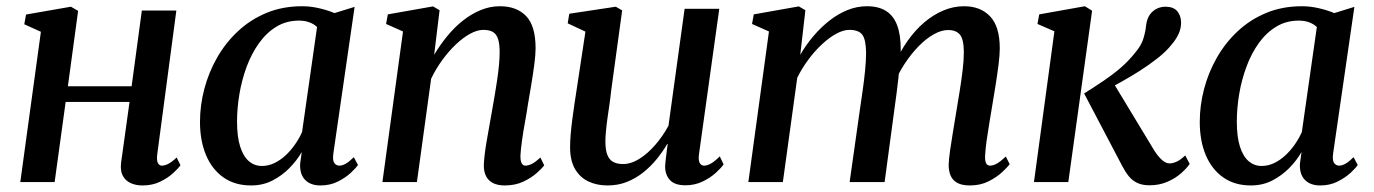

<svg xmlns="http://www.w3.org/2000/svg" viewBox="-20 -570 4300 601"><path d="M472 -85.5Q470 -67 474.5 -59.2Q479 -51.5 486.5 -51.5Q495.5 -51.5 506.5 -57Q517.5 -62.5 533 -77L545 -52.5Q538 -43 521.8 -28Q505.5 -13 481.2 -1.2Q457 10.5 426 10.5Q405 10.5 388.8 3Q372.5 -4.5 364.2 -20.2Q356 -36 359 -60.5L385.5 -251H185.5L151 0H43.5L108 -470.5L56 -494L61.5 -524.5L202 -549L224.5 -536L192.5 -300H392L424 -537H532Z M1023.5 -90Q1020.5 -68 1026.5 -59.8Q1032.5 -51.5 1042.5 -51.5Q1051.5 -51.5 1062.5 -57.8Q1073.5 -64 1087.5 -78L1100.5 -53.5Q1094.5 -44.5 1078.2 -29.2Q1062 -14 1037.8 -1.8Q1013.5 10.5 983 10.5Q952 10.5 935 -7Q918 -24.5 919.5 -57.5L924.5 -94Q909.5 -68 886.2 -44.2Q863 -20.5 833 -5Q803 10.5 766 10.5Q715 10.5 679.2 -14.8Q643.5 -40 624.8 -84.8Q606 -129.5 606 -188.5Q606 -240 619.5 -291.5Q633 -343 659.5 -389.5Q686 -436 724.8 -472.2Q763.5 -508.5 814 -529.5Q864.5 -550.5 926 -550.5Q952 -550.5 979 -544.2Q1006 -538 1027 -529L1090 -548.5ZM972.5 -485.5Q962.5 -495 948.2 -500.2Q934 -505.5 916 -505.5Q876.5 -505.5 845.2 -486.5Q814 -467.5 790.8 -435Q767.5 -402.5 752.2 -361.5Q737 -320.5 729.5 -276Q722 -231.5 722 -189Q722 -142 731.8 -111.2Q741.5 -80.5 759 -65.5Q776.5 -50.5 799.5 -50.5Q820 -50.5 838.8 -59.5Q857.5 -68.5 873.8 -83.5Q890 -98.5 903.2 -117.5Q916.5 -136.5 925.5 -156.5Z M1339 -398.5Q1357.5 -429.5 1380 -457Q1402.5 -484.5 1429 -505.5Q1455.5 -526.5 1484.8 -538.5Q1514 -550.5 1545 -550.5Q1597 -550.5 1626.8 -519.8Q1656.5 -489 1656.5 -419Q1656.5 -398.5 1652.5 -368.2Q1648.5 -338 1643 -305Q1637.5 -272 1632.5 -243Q1628.5 -216 1623 -186Q1617.5 -156 1613.8 -128.8Q1610 -101.5 1609 -82Q1609 -65.5 1613.2 -58.5Q1617.5 -51.5 1624.5 -51.5Q1634 -51.5 1645.2 -57.2Q1656.5 -63 1671.5 -77L1683.5 -52.5Q1677 -43.5 1660.2 -28.5Q1643.5 -13.5 1618.2 -1.5Q1593 10.5 1560 10.5Q1537.5 10.5 1522.8 2.8Q1508 -5 1501 -19.5Q1494 -34 1494.5 -54.5Q1495 -67 1497.2 -86.5Q1499.5 -106 1503.5 -129Q1507.5 -152 1511.8 -176Q1516 -200 1520 -222.5Q1524 -245 1528.2 -269.5Q1532.5 -294 1536 -318.2Q1539.5 -342.5 1541.8 -365Q1544 -387.5 1544 -406Q1544 -432.5 1539 -448Q1534 -463.5 1522.8 -470Q1511.5 -476.5 1493 -476.5Q1473.5 -476.5 1451 -464Q1428.5 -451.5 1406.2 -430.2Q1384 -409 1364 -381.5Q1344 -354 1329.5 -323.5L1285 0H1177L1241.5 -471.5L1188.5 -495L1194 -525L1335.5 -550L1356 -538Z M1881.5 10.5Q1848.5 10.5 1822.2 -1.8Q1796 -14 1780.2 -40.5Q1764.5 -67 1764.5 -109.5Q1764.5 -125.5 1766.2 -147.5Q1768 -169.5 1771.2 -194.5Q1774.5 -219.5 1778 -243.5Q1781.5 -267.5 1784.5 -286L1812.5 -471L1757 -497L1762 -527L1907.5 -549L1927.5 -537.5L1893 -285.5Q1891 -265.5 1887.8 -243.5Q1884.5 -221.5 1881.5 -200Q1878.5 -178.5 1876.8 -159.8Q1875 -141 1875 -127.5Q1875 -100.5 1881.2 -85Q1887.5 -69.5 1899.8 -63Q1912 -56.5 1930 -56.5Q1955.5 -56.5 1982 -73.2Q2008.5 -90 2032 -117.5Q2055.5 -145 2072.5 -176.5L2123 -542.5H2231.5L2168 -87.5Q2165.5 -69.5 2170 -60.5Q2174.5 -51.5 2184 -51.5Q2193.5 -51.5 2205.2 -58Q2217 -64.5 2233 -80.5L2245 -55.5Q2238.5 -45.5 2221.5 -29.8Q2204.5 -14 2179.8 -2Q2155 10 2125.5 10Q2091.5 10 2076.5 -7Q2061.5 -24 2062 -50Q2062 -53 2062.8 -60.8Q2063.5 -68.5 2064.8 -79Q2066 -89.5 2067.5 -100.2Q2069 -111 2070 -119L2069 -120Q2054 -94.5 2035 -71.2Q2016 -48 1992.5 -29.5Q1969 -11 1941.5 -0.2Q1914 10.5 1881.5 10.5Z M2501 -538 2485 -398.5Q2502.5 -429 2525.8 -456.5Q2549 -484 2576 -505.2Q2603 -526.5 2632.8 -538.5Q2662.5 -550.5 2694 -550.5Q2729.5 -550.5 2753 -536Q2776.5 -521.5 2788 -491.5Q2799.5 -461.5 2799.5 -415Q2799.5 -408.5 2798.8 -399.2Q2798 -390 2796.8 -379.2Q2795.5 -368.5 2794 -357L2779 -367Q2797 -408 2820.8 -441.8Q2844.5 -475.5 2873 -499.8Q2901.5 -524 2933 -537.2Q2964.5 -550.5 2998 -550.5Q3049 -550.5 3079.2 -518.8Q3109.5 -487 3109.5 -418.5Q3109.5 -398.5 3105.8 -368.8Q3102 -339 3096.8 -306Q3091.5 -273 3086.5 -243Q3082 -215.5 3077 -185.8Q3072 -156 3068.2 -129Q3064.5 -102 3063.5 -82Q3063 -65.5 3067 -58.5Q3071 -51.5 3079 -51.5Q3089 -51.5 3100.5 -58Q3112 -64.5 3128.5 -80L3140.5 -56Q3133.5 -46.5 3116.5 -30.8Q3099.5 -15 3074 -2.2Q3048.5 10.5 3015.5 10.5Q2992 10.5 2977.2 2.8Q2962.5 -5 2956 -19.5Q2949.5 -34 2949.5 -54Q2950 -71.5 2954 -99.8Q2958 -128 2963.5 -160.5Q2969 -193 2974 -224Q2979 -253.5 2984.2 -286.2Q2989.5 -319 2993.2 -350.2Q2997 -381.5 2997 -406Q2997 -446 2985.2 -461Q2973.5 -476 2947.5 -476Q2927 -476 2903.5 -463Q2880 -450 2856.2 -426Q2832.5 -402 2811.5 -370Q2790.5 -338 2775.5 -299.5L2795.5 -367.5Q2794.5 -347 2792 -324Q2789.5 -301 2786.5 -278.2Q2783.5 -255.5 2780.5 -234L2749 0H2639.5L2671 -222.5Q2675.5 -253 2680.2 -286Q2685 -319 2688 -350.2Q2691 -381.5 2691 -405Q2690.5 -446.5 2679 -461.5Q2667.5 -476.5 2639 -476.5Q2620 -476.5 2597.8 -464.5Q2575.5 -452.5 2552.8 -431.2Q2530 -410 2510 -383Q2490 -356 2475.5 -326.5L2430.5 0H2322.5L2387 -471.5L2334 -495L2339.5 -525L2480.5 -550Z M3216.5 0 3280.5 -472 3227.5 -495 3233 -525 3376 -550.5 3398.5 -536.5 3324 0ZM3578 10Q3555.5 10 3539.8 2.5Q3524 -5 3513 -18.8Q3502 -32.5 3492.5 -51L3373.5 -277.5Q3407 -298.5 3435.8 -318Q3464.5 -337.5 3488.5 -358.2Q3512.5 -379 3532 -403.5Q3552.5 -427 3559.2 -449.8Q3566 -472.5 3567.5 -490.5Q3570 -511 3579 -523.8Q3588 -536.5 3601 -542.8Q3614 -549 3628 -549Q3653 -549 3664.8 -535.2Q3676.5 -521.5 3677 -501Q3677.5 -481.5 3669.2 -463.8Q3661 -446 3647 -430Q3630.5 -409 3603.5 -387.8Q3576.5 -366.5 3546 -347.2Q3515.5 -328 3487 -312.2Q3458.5 -296.5 3438 -286.5L3458.5 -321.5L3588.5 -106.5Q3601 -85 3614.5 -71.8Q3628 -58.5 3641 -58.5Q3651 -58.5 3663.2 -64Q3675.5 -69.5 3690 -83.5L3704 -57Q3695 -43.5 3677.2 -27.8Q3659.5 -12 3634.2 -1Q3609 10 3578 10Z M4153 -90Q4150 -68 4156 -59.8Q4162 -51.5 4172 -51.5Q4181 -51.5 4192 -57.8Q4203 -64 4217 -78L4230 -53.5Q4224 -44.5 4207.8 -29.2Q4191.5 -14 4167.2 -1.8Q4143 10.5 4112.5 10.5Q4081.5 10.5 4064.5 -7Q4047.5 -24.5 4049 -57.5L4054 -94Q4039 -68 4015.8 -44.2Q3992.5 -20.5 3962.5 -5Q3932.5 10.5 3895.5 10.5Q3844.5 10.5 3808.8 -14.8Q3773 -40 3754.2 -84.8Q3735.5 -129.5 3735.5 -188.5Q3735.5 -240 3749 -291.5Q3762.5 -343 3789 -389.5Q3815.5 -436 3854.2 -472.2Q3893 -508.5 3943.5 -529.5Q3994 -550.5 4055.5 -550.5Q4081.5 -550.5 4108.5 -544.2Q4135.5 -538 4156.5 -529L4219.5 -548.5ZM4102 -485.5Q4092 -495 4077.8 -500.2Q4063.5 -505.5 4045.5 -505.5Q4006 -505.5 3974.8 -486.5Q3943.5 -467.5 3920.2 -435Q3897 -402.5 3881.8 -361.5Q3866.5 -320.5 3859 -276Q3851.5 -231.5 3851.5 -189Q3851.5 -142 3861.2 -111.2Q3871 -80.5 3888.5 -65.5Q3906 -50.5 3929 -50.5Q3949.5 -50.5 3968.2 -59.5Q3987 -68.5 4003.2 -83.5Q4019.5 -98.5 4032.8 -117.5Q4046 -136.5 4055 -156.5Z"/></svg>

Font: Merriweather 60pt Medium
Style: Italic
Weight: 500
Italic angle: -7.8°
Version: Version 2.101